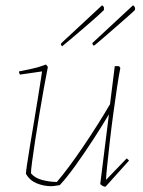

<svg xmlns="http://www.w3.org/2000/svg" viewBox="-20 -700 540 726"><path d="M173 4Q145 4 118.5 -7Q92 -18 78 -43Q78 -50 82.5 -80Q87 -110 94 -152.5Q101 -195 109 -242Q117 -289 123.5 -330.5Q130 -372 134.5 -399.5Q139 -427 139 -430L56 -418Q52 -422 52 -430Q69 -433 98.5 -439.5Q128 -446 154 -456L161 -447Q154 -412 145.5 -364.5Q137 -317 128.5 -266Q120 -215 113 -169Q106 -123 101.5 -89.5Q97 -56 97 -45Q111 -27 139.5 -19.5Q168 -12 195 -12Q215 -35 241 -70Q267 -105 294.5 -145.5Q322 -186 348.5 -228Q375 -270 396 -306L414 -450H430L435 -443Q430 -419 423 -372.5Q416 -326 408.5 -271Q401 -216 395 -163Q389 -110 385 -71Q381 -32 381 -20L459 -101L468 -93L379 6Q369 6 359 -4L392 -268Q366 -224 332.5 -172.5Q299 -121 266 -75Q233 -29 206 0Q198 1 189.5 2.5Q181 4 173 4ZM215 -525Q211 -529 210 -532L212 -537L366 -680Q367 -679 369.5 -677Q372 -675 373 -672V-662Q370 -659 351 -641.5Q332 -624 305.5 -601.5Q279 -579 254 -557.5Q229 -536 215 -525ZM332 -528 329 -537 483 -680Q487 -678 490 -672Q492 -667 490 -662Q481 -653 461 -635.5Q441 -618 417 -597Q393 -576 371.5 -557.5Q350 -539 338 -529Z"/></svg>

Font: Labrada Thin
Style: Italic
Weight: 100
Italic angle: -7°
Designer: Mercedes Jáuregui
Foundry: Omnibus-Type Team
Version: Version 1.000; ttfautohint (v1.8.4.7-5d5b)